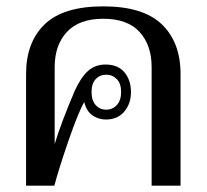

<svg xmlns="http://www.w3.org/2000/svg" viewBox="-20 -584 650 604"><path d="M62 -351Q62 -451 120.5 -507.5Q179 -564 305 -564Q430 -564 489 -507.5Q548 -451 548 -351V0H457V-373Q457 -442 419 -483.5Q381 -525 305 -525Q229 -525 190.5 -483.5Q152 -442 152 -373V-131Q172 -197 215 -298Q234 -340 256.5 -360.5Q279 -381 312 -381Q351 -381 371.5 -356.5Q392 -332 392 -294Q392 -258 371 -233Q350 -208 313 -208Q290 -208 271 -221Q252 -234 245 -263Q226 -230 195.5 -141.5Q165 -53 151 0H62ZM361 -295Q361 -321 347.5 -335Q334 -349 314 -349Q294 -349 281 -335Q268 -321 268 -295Q268 -268 281 -253.5Q294 -239 314 -239Q334 -239 347.5 -253.5Q361 -268 361 -295Z"/></svg>

Font: Trirong
Style: Regular
Weight: 400
Designer: Katatrad Team
Foundry: CadsonDemak
Version: Version 1.001